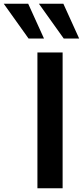

<svg xmlns="http://www.w3.org/2000/svg" viewBox="-126 -1001 441 1021"><path d="M73 0H207V-722H73ZM-106 -981 26 -796H108L24 -981ZM81 -981 213 -796H295L211 -981Z"/></svg>

Font: Perun SemiBold
Style: Regular
Weight: 600
Foundry: Copyright (c) Stefan Peev, Context Ltd, 2016
Version: Version 1.089